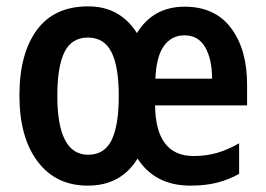

<svg xmlns="http://www.w3.org/2000/svg" viewBox="-20 -573 835 603"><path d="M560 -552Q655 -552 705.5 -485Q756 -418 756 -308V-242H467Q469 -83 588 -83Q627 -83 660.5 -92.5Q694 -102 731 -123V-27Q697 -8 660.5 1Q624 10 578 10Q467 10 412 -75Q360 10 256 10Q155 10 98 -66Q41 -142 41 -273Q41 -404 95.5 -478.5Q150 -553 257 -553Q357 -553 410 -469Q461 -552 560 -552ZM559 -462Q519 -462 495 -429Q471 -396 468 -326H646Q646 -387 624.5 -424.5Q603 -462 559 -462ZM256 -455Q205 -455 182.5 -409.5Q160 -364 160 -272Q160 -87 257 -87Q308 -87 330.5 -133Q353 -179 353 -272Q353 -364 330 -409.5Q307 -455 256 -455Z"/></svg>

Font: Noto Sans Condensed SemiBold
Style: Regular
Weight: 600
Width: 3
Designer: Monotype Design Team
Foundry: Monotype Imaging Inc.
Version: Version 2.013; ttfautohint (v1.8.4.7-5d5b)